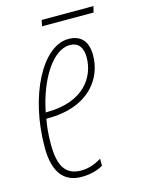

<svg xmlns="http://www.w3.org/2000/svg" viewBox="-102 -697 565 767"><g transform="rotate(-15 180.5 -313.5)"><path d="M142 -612H355L361 -637H147ZM140 10C179 10 208 0 229 -12V-41C204 -26 176 -15 145 -15C82 -15 54 -55 54 -147C54 -186 57 -220 63 -251H69C241 -251 309 -354 309 -447C309 -511 277 -536 230 -536C122 -536 27 -355 27 -142C27 -38 67 10 140 10ZM72 -276H67C93 -407 159 -511 229 -511C265 -511 282 -487 282 -446C282 -366 225 -276 72 -276Z"/></g></svg>

Font: Noto Sans ExtraCondensed Thin
Style: Italic
Weight: 100
Width: 2
Italic angle: -12°
Designer: Monotype Design Team
Foundry: Monotype Imaging Inc.
Version: Version 2.013